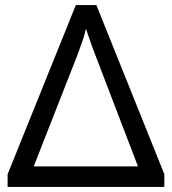

<svg xmlns="http://www.w3.org/2000/svg" viewBox="-20 -737 679 757"><path d="M10 0V-50L279 -717H360L628 -50V0ZM113 -81H524L357 -517Q354 -525 346 -546Q338 -567 330.5 -589.5Q323 -612 319 -624Q312 -593 301 -563.5Q290 -534 284 -517Z"/></svg>

Font: Go Noto Kurrent-Regular
Style: Regular
Weight: 400
Designer: Monotype Design Team
Foundry: Monotype Imaging Inc.
Version: Version 2.012; ttfautohint (v1.8.4.7-5d5b)